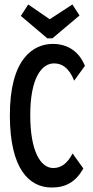

<svg xmlns="http://www.w3.org/2000/svg" viewBox="-20 -826 415 857"><path d="M303 -806 202 -740 106 -806 73 -755 191 -655H214L335 -757ZM211 11C274 11 318 -14 352 -74L304 -141C282 -99 255 -76 218 -76C161 -76 115 -151 115 -312C115 -478 166 -543 221 -543C255 -543 287 -526 311 -466L359 -532C335 -592 286 -630 216 -630C130 -630 23 -566 24 -308C25 -73 109 11 211 11Z"/></svg>

Font: Inconsolata Condensed
Style: Bold
Weight: 700
Width: 3
Monospace: yes
Designer: Raph Levien, Cyreal, Brenton Simpson
Foundry: Raph Levien, Cyreal, Google
Version: Version 3.100